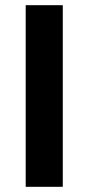

<svg xmlns="http://www.w3.org/2000/svg" viewBox="-20 -720 341 740"><path d="M79 0V-700H222V0Z"/></svg>

Font: LilGrotesk Bold
Style: Regular
Weight: 700
Designer: BSozoo
Foundry: BSozoo
Version: Version 1.001;PS 001.001;hotconv 1.0.70;makeotf.lib2.5.58329